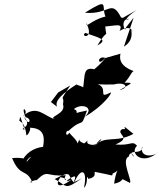

<svg xmlns="http://www.w3.org/2000/svg" viewBox="-20 -826 765 905"><path d="M311 -423C252 -333 286 -386 277 -334C293 -287 203 -276 239 -264C186 -279 153 -337 86 -277C125 -294 72 -346 100 -274C136 -265 115 -226 93 -275C139 -225 61 -218 96 -215C69 -296 78 -279 71 -257C85 -247 97 -243 104 -192C104 -173 140 -234 111 -224C184 -226 193 -187 183 -134C139 -129 96 -103 81 -58C106 -42 100 -77 127 -87C75 -33 153 -90 37 -81C75 12 105 -34 132 33C106 37 141 22 153 23C209 -31 195 9 290 0C270 36 317 19 265 9C238 45 254 68 316 21C258 48 341 -12 334 11C337 23 307 47 367 14C282 73 298 51 238 18C327 -29 294 4 330 35C357 -34 395 -34 376 59C398 41 384 -14 396 17C437 10 423 -10 427 -16C519 1 508 7 511 -8C559 -28 530 -55 518 40C582 25 530 4 592 36C606 29 548 -73 587 -88C597 -132 626 -60 601 -100C589 -119 657 -96 650 -137C636 -79 709 -89 725 -108C649 -43 589 -105 626 -139C601 -166 601 -138 524 -145C607 -179 522 -194 555 -217C590 -216 548 -236 572 -225L609 -195C522 -148 473 -194 421 -133C476 -203 463 -154 420 -143C355 -146 429 -191 366 -141C405 -152 345 -149 354 -175C346 -120 304 -142 311 -137C385 -134 318 -183 307 -200C288 -173 287 -214 303 -209C376 -277 358 -213 390 -305C352 -295 321 -299 321 -259C345 -290 349 -305 328 -312C366 -342 428 -320 380 -276C465 -324 514 -393 501 -390C431 -354 504 -419 425 -433C409 -430 461 -426 517 -428C571 -442 593 -413 543 -401C597 -433 617 -437 567 -436C602 -475 595 -482 610 -491C574 -504 537 -527 548 -573L475 -552C438 -507 436 -567 477 -553C438 -500 372 -469 438 -495C368 -520 382 -473 371 -406C392 -416 326 -428 342 -429C268 -382 237 -349 249 -323L220 -345L254 -390ZM574 -697C572 -661 540 -740 590 -737C559 -724 586 -754 625 -779C519 -721 574 -746 551 -743C504 -834 496 -755 380 -766C499 -840 456 -799 477 -748C405 -730 388 -691 386 -718C428 -639 355 -651 382 -671C443 -648 495 -641 439 -612C491 -700 482 -636 476 -701C540 -708 556 -714 546 -685C530 -666 589 -720 606 -676C583 -710 628 -645 564 -606L610 -743Z"/></svg>

Font: Hussar Lance
Style: Italic
Weight: 700
Foundry: Cannot Into Space Fonts, PlusOne Fonts
Version: Version 2.27